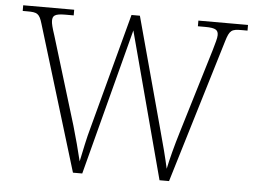

<svg xmlns="http://www.w3.org/2000/svg" viewBox="-51 -779 1129 844"><g transform="rotate(5 513.5 -357.0)"><path d="M105 -640 300 0H341L510 -646L682 0H724L916 -634C931 -684 940 -689 984 -689H1010V-714H791V-689H823C872 -689 881 -679 881 -657C881 -644 874 -622 865 -590L752 -217C734 -158 718 -97 709 -53C698 -103 684 -157 666 -222L533 -713H496L361 -208C345 -152 337 -107 325 -52C311 -110 302 -143 284 -206L166 -593C155 -626 150 -645 150 -657C150 -679 158 -689 206 -689H243V-714H18V-689H39C82 -689 92 -684 105 -640Z"/></g></svg>

Font: Noto Serif Sinhala ExtraLight
Style: Regular
Weight: 200
Designer: Jelle Bosma - Monotype Design Team
Foundry: Monotype Imaging Inc.
Version: Version 2.007